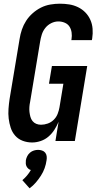

<svg xmlns="http://www.w3.org/2000/svg" viewBox="-20 -763 540 1039"><path d="M154 8Q127 8 103 -1Q79 -10 62.5 -28.5Q46 -47 38 -71.5Q30 -96 27 -121.5Q24 -147 26 -174Q28 -201 32 -228L86 -552Q90 -578 98.5 -603Q107 -628 121.5 -650.5Q136 -673 157 -691.5Q178 -710 202 -722Q226 -734 252.5 -738.5Q279 -743 304 -743Q330 -743 355 -739Q380 -735 402.5 -724Q425 -713 442 -695.5Q459 -678 469 -655.5Q479 -633 481 -607.5Q483 -582 479 -555L477 -546H366L367 -551Q370 -569 367.5 -587Q365 -605 356 -619Q347 -633 330.5 -640Q314 -647 296 -647Q276 -647 257 -637.5Q238 -628 225 -611.5Q212 -595 206 -575.5Q200 -556 197 -537L143 -212Q140 -198 139 -184Q138 -170 139.5 -157Q141 -144 144.5 -131Q148 -118 156 -108Q164 -98 176 -93Q188 -88 202 -88Q220 -88 238.5 -94.5Q257 -101 271 -115Q285 -129 292 -147Q299 -165 302 -183L323 -310H245L261 -406H452L385 0H280L297 -104Q288 -82 274.5 -61Q261 -40 242.5 -24Q224 -8 200.5 0Q177 8 154 8ZM140 256 101 212Q114 201 126 187Q138 173 147 157Q139 155 133 149.5Q127 144 123.5 137Q120 130 119.5 121.5Q119 113 120 104Q122 93 127.5 82Q133 71 142.5 63Q152 55 163.5 51.5Q175 48 186 48Q197 48 207.5 51.5Q218 55 224.5 63Q231 71 232.5 82Q234 93 232 104Q229 126 221.5 147Q214 168 201.5 187.5Q189 207 174 224.5Q159 242 140 256Z"/></svg>

Font: Iosevka Term Curly
Style: Bold Italic
Weight: 700
Italic angle: -9°
Designer: Belleve Invis
Foundry: Belleve Invis
Version: Version 32.3.0